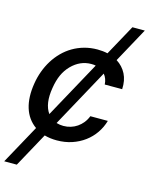

<svg xmlns="http://www.w3.org/2000/svg" viewBox="-139 -811 854 1100"><g transform="rotate(15 288.0 -261.0)"><path d="M-4.3 204.5 122.5 -26.6Q71.4 -63.2 52.4 -125Q33.4 -186.8 46.9 -270.2Q52.9 -308.6 66.1 -344.5Q79.2 -380.3 98.7 -411.8Q118.3 -443.2 144 -469.1Q169.7 -495 201 -513.5Q232.2 -532 269 -542.3Q305.8 -552.6 346.9 -552.6Q378.9 -552.6 407 -546.2L506.4 -727.3H579.9L467.7 -522Q505.3 -498.2 524.9 -459.9Q544.4 -421.5 541.5 -369.3H438.2Q436.4 -404.1 416.5 -428.3L228.7 -84.9Q249.6 -78.8 269.9 -78.8Q292.6 -78.8 313.4 -85.2Q334.2 -91.6 351.7 -103.7Q369.3 -115.8 383.2 -133.2Q397 -150.6 405.5 -172.6H509.2Q497.9 -132.8 474.8 -99.3Q451.7 -65.7 418.7 -41.2Q385.7 -16.7 344.1 -2.8Q302.6 11 254.3 11Q215.2 11 181.5 1.4L70.3 204.5ZM175.4 -123.6 360.1 -460.6Q351.2 -463.1 333.5 -463.1Q268.1 -463.1 217.3 -411.9Q191.8 -386 176.5 -352.1Q161.2 -318.2 154.1 -272.7Q137.8 -176.5 175.4 -123.6Z"/></g></svg>

Font: Inter P Medium
Style: Italic
Weight: 500
Italic angle: 9.39999°
Designer: Rasmus Andersson
Foundry: rsms
Version: Version 3.018;git-588b23468